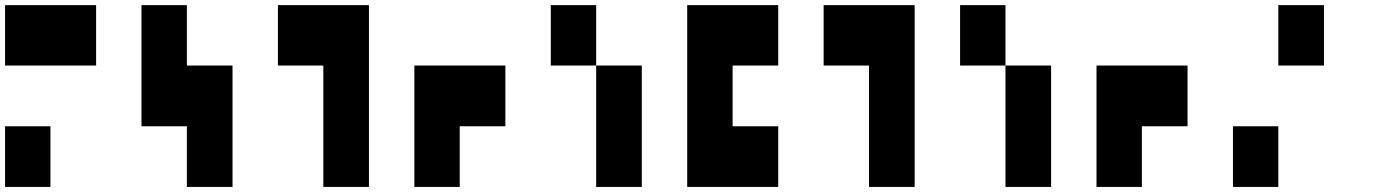

<svg xmlns="http://www.w3.org/2000/svg" viewBox="-20 -740 5440 760"><path d="M0 -240.2Q44.9 -240.2 179.7 -240.2Q179.7 -179.7 179.7 0Q134.8 0 0 0Q0 -59.6 0 -240.2ZM0 -480.5Q0 -540 0 -719.7Q89.8 -719.7 360.4 -719.7Q360.4 -660.2 360.4 -480.5Q269.5 -480.5 0 -480.5Z M719.7 -719.7Q719.7 -660.2 719.7 -480.5Q764.6 -480.5 900.4 -480.5Q900.4 -360.4 900.4 0Q855.5 0 719.7 0Q719.7 -59.6 719.7 -240.2Q674.8 -240.2 540 -240.2Q540 -360.4 540 -719.7Q585 -719.7 719.7 -719.7Z M1080.1 -719.7Q1169.9 -719.7 1440.4 -719.7Q1440.4 -540 1440.4 0Q1395.5 0 1259.8 0Q1259.8 -120.1 1259.8 -480.5Q1214.8 -480.5 1080.1 -480.5Q1080.1 -540 1080.1 -719.7Z M1620.1 0Q1620.1 -120.1 1620.1 -480.5Q1710 -480.5 1980.5 -480.5Q1980.5 -419.9 1980.5 -240.2Q1935.5 -240.2 1799.8 -240.2Q1799.8 -179.7 1799.8 0Q1754.9 0 1620.1 0Z M2339.8 -719.7Q2339.8 -660.2 2339.8 -480.5Q2384.8 -480.5 2520.5 -480.5Q2520.5 -360.4 2520.5 0Q2475.6 0 2339.8 0Q2339.8 -120.1 2339.8 -480.5Q2294.9 -480.5 2160.2 -480.5Q2160.2 -540 2160.2 -719.7Q2205.1 -719.7 2339.8 -719.7Z M2700.2 -719.7Q2790 -719.7 3060.5 -719.7Q3060.5 -660.2 3060.5 -480.5Q3015.6 -480.5 2879.9 -480.5Q2879.9 -419.9 2879.9 -240.2Q2924.8 -240.2 3060.5 -240.2Q3060.5 -179.7 3060.5 0Q2969.7 0 2700.2 0Q2700.2 -179.7 2700.2 -719.7Z M3240.2 -719.7Q3330.1 -719.7 3600.6 -719.7Q3600.6 -540 3600.6 0Q3555.7 0 3419.9 0Q3419.9 -120.1 3419.9 -480.5Q3375 -480.5 3240.2 -480.5Q3240.2 -540 3240.2 -719.7Z M3960 -719.7Q3960 -660.2 3960 -480.5Q4004.9 -480.5 4140.6 -480.5Q4140.6 -360.4 4140.6 0Q4095.7 0 3960 0Q3960 -120.1 3960 -480.5Q3915 -480.5 3780.3 -480.5Q3780.3 -540 3780.3 -719.7Q3825.2 -719.7 3960 -719.7Z M4320.3 0Q4320.3 -120.1 4320.3 -480.5Q4410.2 -480.5 4680.7 -480.5Q4680.7 -419.9 4680.7 -240.2Q4635.7 -240.2 4500 -240.2Q4500 -179.7 4500 0Q4455.1 0 4320.3 0Z M4860.4 -240.2Q4905.3 -240.2 5040 -240.2Q5040 -179.7 5040 0Q4995.1 0 4860.4 0Q4860.4 -59.6 4860.4 -240.2ZM5040 -480.5Q5040 -540 5040 -719.7Q5085 -719.7 5220.7 -719.7Q5220.7 -660.2 5220.7 -480.5Q5175.8 -480.5 5040 -480.5Z"/></svg>

Font: RevK
Style: Book
Weight: 400
Designer: RevK
Foundry: RevK
Version: Version 1.0